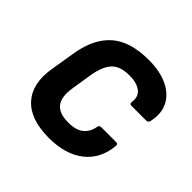

<svg xmlns="http://www.w3.org/2000/svg" viewBox="-135 -640 787 787"><g transform="rotate(45 258.5 -246.0)"><path d="M243.5 12Q135 12 85.6 -42.6Q36.1 -97.1 51.8 -194.5L70.1 -306.6Q86.8 -405.7 143.5 -454.9Q200.3 -504.1 306.7 -504.1Q371.9 -504.1 416.6 -482.9Q461.3 -461.6 480.8 -423.5Q500.3 -385.4 489 -333.1Q486 -320.7 476 -320.7H389.5Q377.4 -320.7 379.4 -333.1Q384.4 -368.3 361 -385.8Q337.6 -403.2 296 -403.2Q242.2 -403.2 217.3 -376.8Q192.4 -350.4 182.4 -292.6L167.8 -200.2Q158.8 -142.7 180.3 -115.8Q201.7 -88.9 253.9 -88.9Q299.7 -88.9 322.5 -108Q345.2 -127.1 350.5 -158.7Q351.9 -171.1 362.9 -171.1H450.1Q462.4 -171.1 460.4 -158.7Q452.8 -77.2 395.4 -32.6Q337.9 12 243.5 12Z"/></g></svg>

Font: Sofia Sans Hairline
Style: Italic
Weight: 1
Italic angle: -9°
Designer: Botio Nikoltchev, Ani Petrova
Foundry: lettersoup
Version: Version 4.102